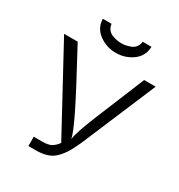

<svg xmlns="http://www.w3.org/2000/svg" viewBox="-205 -1024 1077 1158"><g transform="rotate(30 333.5 -444.5)"><path d="M14.2 -693.8H108.9Q252.9 -427.7 307.4 -316.4Q361.8 -205.1 369.1 -166Q374 -211.9 429.2 -347.2L571.8 -693.8H651.9L461.9 -244.1Q460.9 -241.2 448 -210.7Q435.1 -180.2 429.9 -169.2Q424.8 -158.2 411.4 -131.1Q397.9 -104 387.9 -89.6Q377.9 -75.2 363 -57.6Q348.1 -40 332 -28.8Q290 0 217.8 0H166V-64.9H227.1Q268.1 -64.9 289.6 -77.9Q311 -90.8 328.1 -115.2ZM170.9 -889.2H231.9Q233.9 -867.2 246.8 -851.1Q259.8 -835 278.3 -828.4Q296.9 -821.8 311.8 -819.3Q326.7 -816.9 339.8 -816.9Q354 -816.9 368.4 -819.3Q382.8 -821.8 401.9 -828.4Q420.9 -835 433.8 -851.1Q446.8 -867.2 448.7 -889.2H509.8Q507.8 -824.2 456.8 -787.1Q405.8 -750 340.8 -750Q275.9 -750 224.4 -787.6Q172.9 -825.2 170.9 -889.2Z"/></g></svg>

Font: CMU Sans Serif
Style: Medium
Weight: 500
Version: Version 0.7.0